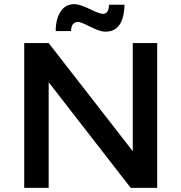

<svg xmlns="http://www.w3.org/2000/svg" viewBox="-20 -907 876 927"><path d="M621 -699H739V0H611L215 -510V0H97V-699H215L621 -177ZM489 -754Q463 -754 416.5 -777.5Q370 -801 357 -801Q324 -801 323 -757H249Q249 -815 272.5 -851Q296 -887 338 -887Q365 -887 413 -863.5Q461 -840 476 -840Q506 -840 506 -884H581Q578 -754 489 -754Z"/></svg>

Font: Myanmar Khyay
Style: Regular
Weight: 400
Designer: Danh Hong
Foundry: Google Inc.
Version: Version 1.10 March 4, 2015